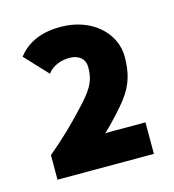

<svg xmlns="http://www.w3.org/2000/svg" viewBox="-69 -907 458 506"><g transform="rotate(-15 160.0 -654.5)"><path d="M183 -727C183 -694 175 -675 144 -640C104 -596 70 -563 28 -528V-461H291V-547H191L181 -546C211 -575 234 -601 248 -619C275 -654 283 -687 283 -729C283 -791 227 -848 139 -848C80 -848 45 -826 23 -798L81 -736C95 -755 119 -763 141 -763C167 -763 183 -749 183 -727Z"/></g></svg>

Font: Kreadon Extra Bold
Style: Regular
Weight: 800
Designer: kohakuno
Foundry: StudioGnu
Version: Version 1.000;Glyphs 3.1.2 (3151)